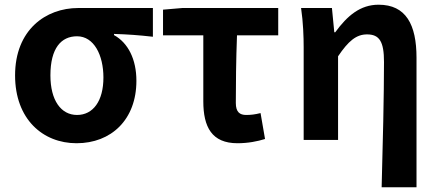

<svg xmlns="http://www.w3.org/2000/svg" viewBox="-20 -594 1861 815"><path d="M305 14C452 14 559 -86 559 -251C559 -342 524 -412 464 -445V-450C524 -448 567 -445 629 -438V-560H312C174 -560 44 -467 44 -274C44 -88 162 14 305 14ZM307 -106C239 -106 194 -168 194 -274C194 -390 240 -440 307 -440C379 -440 419 -360 419 -265C419 -165 375 -106 307 -106Z M988 14C1033 14 1073 6 1105 -4L1086 -114C1062 -108 1045 -106 1025 -106C998 -106 981 -118 981 -157C981 -236 982 -339 986 -444H1161V-560H754L672 -553V-444H843V-164C843 -55 879 14 988 14Z M1600 201H1748V-349C1748 -490 1703 -574 1587 -574C1509 -574 1454 -527 1403 -457H1399L1389 -560H1258C1267 -499 1269 -437 1269 -393V0H1415V-355C1459 -420 1492 -448 1538 -448C1591 -448 1610 -417 1610 -331C1610 -193 1605 24 1600 201Z"/></svg>

Font: Source Han Sans SC Bold
Style: Regular
Weight: 700
Designer: Ryoko NISHIZUKA (kana & ideographs); Paul D. Hunt (Latin, Greek & Cyrillic); Wenlong ZHANG (bopomofo); Sandoll Communica
Foundry: Adobe Systems Incorporated
Version: Version 1.001;PS 1.001;hotconv 1.0.78;makeotf.lib2.5.61930